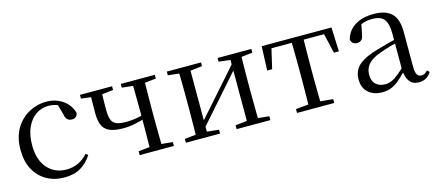

<svg xmlns="http://www.w3.org/2000/svg" viewBox="-45 -930 3057 1345"><g transform="rotate(-15 1484.0 -258.0)"><path d="M297 15Q224 15 168 -17Q112 -49 80 -108.5Q48 -168 48 -251Q48 -341 85 -403.5Q122 -466 181.5 -498.5Q241 -531 310 -531Q355 -531 393 -514.5Q431 -498 457.5 -469Q484 -440 495 -399Q486 -364 453 -364Q432 -364 419.5 -375.5Q407 -387 403 -413L378 -502L428 -462Q397 -482 370 -490.5Q343 -499 315 -499Q264 -499 223 -470Q182 -441 158.5 -388Q135 -335 135 -262Q135 -154 188 -94.5Q241 -35 325 -35Q370 -35 409 -52.5Q448 -70 481 -107L497 -94Q464 -42 416 -13.5Q368 15 297 15Z M784 -211Q721 -211 685 -227Q649 -243 634.5 -276.5Q620 -310 620 -362Q620 -405 620.5 -442Q621 -479 622 -516H703Q701 -477 700.5 -441Q700 -405 700 -360Q700 -297 723.5 -273Q747 -249 810 -249Q850 -249 884.5 -254.5Q919 -260 962 -273V-245Q916 -230 872.5 -220.5Q829 -211 784 -211ZM925 0Q926 -24 926.5 -65Q927 -106 927.5 -152Q928 -198 928 -234V-288Q928 -322 927.5 -366Q927 -410 926.5 -451Q926 -492 925 -516H1013Q1012 -492 1011.5 -451Q1011 -410 1010.5 -366Q1010 -322 1010 -288V-229Q1010 -194 1010.5 -150Q1011 -106 1011.5 -65Q1012 -24 1013 0ZM550 -489V-516H783V-489L677 -477H644ZM845 0V-28L952 -39H984L1093 -28V0ZM846 -489V-516H1093V-489L986 -477H954Z M1180 0V-28L1289 -39H1323L1428 -28V0ZM1548 0V-28L1651 -39H1685L1793 -28V0ZM1260 0Q1261 -24 1261.5 -65Q1262 -106 1262.5 -150Q1263 -194 1263 -229V-288Q1263 -322 1262.5 -366Q1262 -410 1261.5 -451Q1261 -492 1260 -516H1342V0ZM1319 -47 1284 -66H1295L1472 -266L1653 -471L1687 -451H1675L1497 -249ZM1632 0V-516H1713Q1712 -492 1711.5 -451Q1711 -410 1710.5 -366Q1710 -322 1710 -288V-229Q1710 -194 1710.5 -150Q1711 -106 1711.5 -65Q1712 -24 1713 0ZM1180 -489V-516H1428V-489L1324 -477H1290ZM1548 -489V-516H1793V-489L1686 -477H1651Z M1861 -341 1868 -516H2374L2381 -341H2345L2305 -513L2347 -484H1895L1937 -513L1897 -341ZM1986 0V-28L2101 -39H2141L2256 -28V0ZM2077 0Q2078 -24 2078.5 -65Q2079 -106 2079.5 -150Q2080 -194 2080 -229V-288Q2080 -322 2079.5 -366Q2079 -410 2078.5 -451Q2078 -492 2077 -516H2165Q2164 -492 2163.5 -451Q2163 -410 2162.5 -366Q2162 -322 2162 -288V-229Q2162 -194 2162.5 -150Q2163 -106 2163.5 -65Q2164 -24 2165 0Z M2601 15Q2541 15 2502 -19Q2463 -53 2463 -115Q2463 -154 2480 -184.5Q2497 -215 2536.5 -239Q2576 -263 2642 -282Q2684 -295 2730 -307Q2776 -319 2816 -328V-303Q2776 -293 2735 -281.5Q2694 -270 2660 -257Q2596 -234 2569.5 -202Q2543 -170 2543 -128Q2543 -82 2568.5 -58Q2594 -34 2636 -34Q2659 -34 2681 -43Q2703 -52 2731 -74Q2759 -96 2797 -134L2806 -87H2782Q2751 -54 2723.5 -31Q2696 -8 2667 3.5Q2638 15 2601 15ZM2868 14Q2823 14 2800.5 -16.5Q2778 -47 2775 -100V-103V-359Q2775 -415 2763 -445.5Q2751 -476 2726 -488Q2701 -500 2661 -500Q2632 -500 2603 -491.5Q2574 -483 2541 -465L2584 -492L2568 -413Q2564 -386 2551.5 -375Q2539 -364 2520 -364Q2484 -364 2476 -400Q2491 -461 2545 -496Q2599 -531 2683 -531Q2770 -531 2812.5 -489.5Q2855 -448 2855 -355V-108Q2855 -61 2866 -44.5Q2877 -28 2897 -28Q2910 -28 2920 -33.5Q2930 -39 2942 -52L2958 -37Q2942 -11 2919.5 1.5Q2897 14 2868 14Z"/></g></svg>

Font: Noto Serif SC
Style: Regular
Weight: 400
Designer: Ryoko NISHIZUKA 西塚涼子 (kana & ideographs); Frank Grießhammer (Latin, Greek & Cyrillic); Wenlong ZHANG 张文龙 (bopomofo); San
Foundry: Adobe
Version: Version 2.002-H1;hotconv 1.1.0;makeotfexe 2.6.0